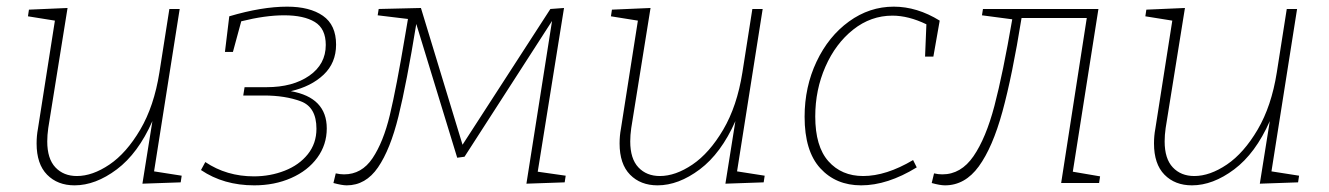

<svg xmlns="http://www.w3.org/2000/svg" viewBox="-20 -550 3994 577"><path d="M443 -35 526 -22 523 -2 408 2 438 -186Q395 -89 331 -41Q267 7 204 7Q153 7 121.5 -25Q90 -57 90 -119Q90 -142 94 -163L145 -488L64 -501L67 -521L183 -526L125 -165Q122 -144 122 -125Q122 -73 146.5 -47Q171 -21 211 -21Q258 -21 309 -55.5Q360 -90 401.5 -160.5Q443 -231 459 -332L489 -523H520Z M962 -164Q962 -115 933.5 -76Q905 -37 855 -15Q805 7 744 7Q652 7 584 -39L597 -63Q661 -20 743 -20Q792 -20 835.5 -37Q879 -54 905 -86.5Q931 -119 931 -163Q931 -228 884 -245.5Q837 -263 773 -263H711L715 -288H781Q860 -288 909.5 -322.5Q959 -357 959 -415Q959 -464 926 -484Q893 -504 834 -504Q777 -504 705 -486L680 -394H656L669 -501Q767 -530 843 -530Q911 -530 950.5 -502.5Q990 -475 990 -416Q990 -361 952.5 -325.5Q915 -290 854 -276Q962 -257 962 -164Z M1596 -34 1680 -22 1677 -2 1562 2 1639 -487 1376 -79 1354 -76 1231 -478Q1202 -300 1177.5 -200.5Q1153 -101 1116 -47Q1079 7 1022 7Q1008 7 982 0L989 -29Q1002 -26 1014 -26Q1067 -26 1099.5 -74.5Q1132 -123 1151.5 -204Q1171 -285 1198 -446L1206 -493L1115 -504L1118 -523L1245 -526L1370 -115L1634 -523L1675 -526Z M2195 -35 2278 -22 2275 -2 2160 2 2190 -186Q2147 -89 2083 -41Q2019 7 1956 7Q1905 7 1873.5 -25Q1842 -57 1842 -119Q1842 -142 1846 -163L1897 -488L1816 -501L1819 -521L1935 -526L1877 -165Q1874 -144 1874 -125Q1874 -73 1898.5 -47Q1923 -21 1963 -21Q2010 -21 2061 -55.5Q2112 -90 2153.5 -160.5Q2195 -231 2211 -332L2241 -523H2272Z M2804 -488 2785 -380H2760L2764 -477Q2710 -503 2662 -503Q2597 -503 2544 -461Q2491 -419 2460.5 -349.5Q2430 -280 2430 -200Q2430 -110 2469.5 -65.5Q2509 -21 2574 -21Q2643 -21 2724 -69L2735 -47Q2647 7 2568 7Q2492 7 2445 -44.5Q2398 -96 2398 -199Q2398 -289 2434 -365Q2470 -441 2531.5 -485.5Q2593 -530 2666 -530Q2736 -530 2804 -488Z M3204 -34 3286 -20 3283 0H3169L3246 -496H3050Q3022 -322 2992.5 -214.5Q2963 -107 2921.5 -50Q2880 7 2820 7Q2805 7 2780 0L2787 -29Q2799 -26 2812 -26Q2868 -26 2905.5 -80.5Q2943 -135 2968.5 -232Q2994 -329 3022 -492L2931 -504L2934 -523H3281Z M3801 -35 3884 -22 3881 -2 3766 2 3796 -186Q3753 -89 3689 -41Q3625 7 3562 7Q3511 7 3479.5 -25Q3448 -57 3448 -119Q3448 -142 3452 -163L3503 -488L3422 -501L3425 -521L3541 -526L3483 -165Q3480 -144 3480 -125Q3480 -73 3504.5 -47Q3529 -21 3569 -21Q3616 -21 3667 -55.5Q3718 -90 3759.5 -160.5Q3801 -231 3817 -332L3847 -523H3878Z"/></svg>

Font: Bitter Pro ExtraLight
Style: Italic
Weight: 275
Italic angle: -9°
Designer: Sol Matas, and Bitter project Authors
Foundry: Sol Matas
Version: Version 1.010